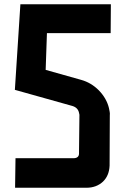

<svg xmlns="http://www.w3.org/2000/svg" viewBox="-20 -884 592 904"><path d="M362 -508Q409 -495 445 -459Q482 -421 493 -375Q495 -365 496.5 -357Q498 -349 497 -341L496 -104Q494 -57 465 -29Q434 0 387 0H51L53 -139H325Q354 -139 352 -165L354 -344Q354 -343 352 -353Q347 -377 321 -385L50 -461L76 -864H502L501 -728H201L195 -555Z"/></svg>

Font: Covid19
Style: Regular
Weight: 400
Designer: Peter Wiegel
Foundry: (c) CAT - Ing. Peter Wiegel.  for Rudolf Maass + Partner GmbH
Version: Version 001.000